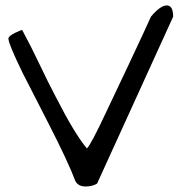

<svg xmlns="http://www.w3.org/2000/svg" viewBox="-20 -676 667 700"><path d="M254.9 -15.6Q228.5 -85.9 157.2 -225.1Q85.9 -364.3 62.5 -410.2Q10.7 -516.6 10.7 -535.2Q10.7 -547.9 60.5 -567.4Q94.7 -503.9 124.5 -440.9Q154.3 -377.9 183.6 -322.3Q252.9 -186.5 296.9 -134.8Q312.5 -150.4 367.2 -267.6L447.3 -436.5Q511.7 -573.2 530.3 -615.2Q564.5 -656.2 587.9 -656.2Q611.3 -656.2 611.3 -615.2L334 -6.8Q317.4 3.9 291.5 3.9Q265.6 3.9 254.9 -15.6Z"/></svg>

Font: Architects Daughter
Style: Regular
Weight: 400
Designer: Kimberly Geswein
Foundry: Kimberly Geswein
Version: Version 1.003 2010